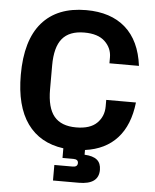

<svg xmlns="http://www.w3.org/2000/svg" viewBox="-58 -749 786 972"><g transform="rotate(5 334.5 -263.0)"><path d="M248 95H341Q366 95 366 75Q366 56 341 56H286V7Q166 -9 102.5 -97.5Q39 -186 39 -345Q39 -521 116.5 -610.5Q194 -700 341 -700Q466 -700 540.5 -634.5Q615 -569 631 -442H481V-472Q481 -519 446 -552.5Q411 -586 341 -586Q265 -586 229 -542.5Q193 -499 193 -406V-284Q193 -191 229 -147.5Q265 -104 341 -104Q412 -104 446.5 -138Q481 -172 481 -223V-256H632Q619 -140 559 -74Q499 -8 396 6V30Q439 32 459.5 49Q480 66 480 100Q480 174 379 174H248Z"/></g></svg>

Font: Mozilla Headline BETA
Style: Bold
Weight: 700
Designer: Studio DRAMA
Foundry: Studio DRAMA
Version: Version 0.100